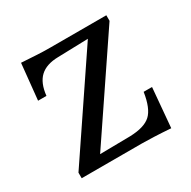

<svg xmlns="http://www.w3.org/2000/svg" viewBox="-126 -647 770 775"><g transform="rotate(-30 259.5 -260.0)"><path d="M459 6Q418 3 381.5 1.5Q345 0 325 0H45V-26L348 -475L207 -471Q152 -470 123 -443Q94 -416 88 -359H49L66 -526Q102 -524 132.5 -522Q163 -520 200 -520H460V-494L158 -47L299 -49Q366 -51 395.5 -78Q425 -105 436 -177H475Z"/></g></svg>

Font: Hedvig Letters Serif 14pt
Style: Regular
Weight: 400
Designer: Alexander Örn & Tor Weibull
Foundry: Kanon Foundry
Version: Version 1.000; ttfautohint (v1.8.4.7-5d5b)